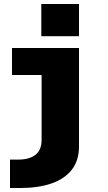

<svg xmlns="http://www.w3.org/2000/svg" viewBox="-20 -740 540 960"><path d="M186.5 -720H375V-559H186.5ZM30 200V58H71Q126.5 58 157.2 34.2Q188 10.5 188 -41V-365H40V-500H375V-8Q375 63 338.5 109.2Q302 155.5 236 177.8Q170 200 82 200Z"/></svg>

Font: Trispace ExtraBold
Style: Regular
Weight: 800
Designer: Tyler Finck
Foundry: Etcetera Type Company
Version: Version 1.210; ttfautohint (v1.8.3)